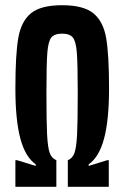

<svg xmlns="http://www.w3.org/2000/svg" viewBox="-20 -716 476 736"><path d="M45 -102 117 -80V-86Q77 -114 58 -185Q39 -256 39 -377Q39 -506 50 -570Q61 -634 98.5 -665Q136 -696 218 -696Q300 -696 338 -665Q376 -634 387 -570Q398 -506 398 -377Q398 -256 379 -185Q360 -114 320 -86V-80L391 -102H397V0H240V-102Q258 -109 265.5 -130Q273 -151 275.5 -201Q278 -251 278 -362Q278 -471 274.5 -514.5Q271 -558 259 -572.5Q247 -587 218 -587Q189 -587 177 -572.5Q165 -558 161.5 -514.5Q158 -471 158 -362Q158 -251 160.5 -201Q163 -151 170.5 -130Q178 -109 196 -102V0H39V-102Z"/></svg>

Font: Saira ExtraCondensed
Style: Bold
Weight: 700
Width: 2
Designer: Hector Gatti with collaboration of the Omnibus-Type team
Foundry: Omnibus-Type
Version: Version 0.072; ttfautohint (v1.8)